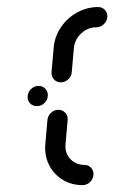

<svg xmlns="http://www.w3.org/2000/svg" viewBox="-20 -539 333 559"><path d="M60.4 -256.7Q60.4 -269.6 70 -279.3Q79.6 -288.9 92.2 -288.9Q103.7 -288.9 111.5 -281.1Q119.3 -273.3 119.3 -261.9Q119.3 -248.9 109.8 -239.4Q100.4 -230 87.4 -230Q75.9 -230 68.1 -237.6Q60.4 -245.2 60.4 -256.7ZM252.2 -32.2Q252.2 -19.3 242.8 -9.6Q233.3 0 220.4 0Q189.6 0 164.8 -14.3Q140 -28.5 125.7 -53.3Q111.5 -78.1 111.5 -108.1Q111.5 -115.2 111.9 -118.9L118.1 -189.6Q119.3 -201.9 128.5 -210.6Q137.8 -219.3 150 -219.3Q162.2 -219.3 170.2 -210.6Q178.1 -201.9 177 -189.6L170.7 -118.9L170.4 -113.3Q170.4 -98.1 177.6 -85.7Q184.8 -73.3 197.2 -66.1Q209.6 -58.9 225.2 -58.9Q236.7 -58.9 244.4 -51.3Q252.2 -43.7 252.2 -32.2ZM157 -299.3Q144.8 -299.3 137 -308Q129.3 -316.7 130 -328.9L136.3 -400Q138.9 -432.2 157.2 -459.4Q175.6 -486.7 204.4 -502.6Q233.3 -518.5 265.6 -518.5Q277 -518.5 284.8 -510.7Q292.6 -503 292.6 -491.9Q292.6 -478.9 283 -469.3Q273.3 -459.6 260.4 -459.6Q244.1 -459.6 229.6 -451.5Q215.2 -443.3 205.9 -429.6Q196.7 -415.9 195.2 -400L188.9 -328.9Q188.1 -316.7 178.7 -308Q169.3 -299.3 157 -299.3Z"/></svg>

Font: 26F Galaxy Sans Medium
Style: Italic
Weight: 500
Italic angle: -5°
Designer: C₂₉H₂₅N₃O₅
Version: Version 1.200